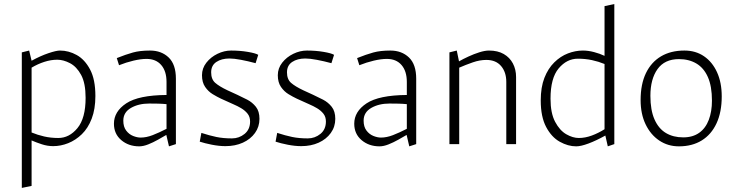

<svg xmlns="http://www.w3.org/2000/svg" viewBox="-20 -707 3605 942"><path d="M87 215V-450L123 -459L135 -409Q179 -433 217.5 -446Q256 -459 274 -459Q317 -459 356.5 -437Q396 -415 422 -366Q448 -317 448 -236Q448 -172 430 -125Q412 -78 381.5 -48.5Q351 -19 314.5 -4.5Q278 10 241 10Q213 10 185.5 1Q158 -8 135 -18V205ZM266 -30Q320 -30 360 -78.5Q400 -127 400 -227Q400 -299 378 -339.5Q356 -380 323.5 -397Q291 -414 261 -414Q230 -414 197.5 -403.5Q165 -393 135 -375V-57Q164 -45 196.5 -37.5Q229 -30 266 -30Z M663 11Q611 11 575 -19.5Q539 -50 539 -100Q539 -160 599.5 -200Q660 -240 797 -241Q797 -257 797 -273Q797 -289 797 -305Q797 -358 771 -388Q745 -418 699 -418Q671 -418 635 -409.5Q599 -401 564 -387L553 -422Q598 -440 632.5 -449.5Q667 -459 716 -459Q772 -459 807.5 -425Q843 -391 843 -321V0L809 11L796 -45Q779 -35 755 -21.5Q731 -8 707 1.5Q683 11 663 11ZM670 -32Q698 -32 729 -44Q760 -56 797 -75V-196Q777 -198 756 -198.5Q735 -199 712 -199Q660 -199 622.5 -177.5Q585 -156 585 -115Q585 -85 599 -66.5Q613 -48 633 -40Q653 -32 670 -32Z M1086 10Q1055 10 1019.5 3Q984 -4 960 -12L968 -55Q1008 -42 1041.5 -35Q1075 -28 1118 -28Q1153 -28 1180 -50Q1207 -72 1207 -111Q1207 -134 1194.5 -149.5Q1182 -165 1163.5 -176Q1145 -187 1126 -195L1064 -223Q1045 -232 1023.5 -245Q1002 -258 986.5 -280.5Q971 -303 971 -338Q971 -372 992.5 -399.5Q1014 -427 1047 -443Q1080 -459 1114 -459Q1157 -459 1195.5 -452.5Q1234 -446 1247 -438L1234 -397Q1197 -407 1162.5 -413.5Q1128 -420 1106 -420Q1067 -420 1041.5 -403Q1016 -386 1016 -352Q1016 -318 1036 -300.5Q1056 -283 1096 -264L1144 -242Q1168 -231 1193 -218Q1218 -205 1235.5 -183Q1253 -161 1253 -124Q1253 -85 1231 -54.5Q1209 -24 1171.5 -7Q1134 10 1086 10Z M1458 10Q1427 10 1391.5 3Q1356 -4 1332 -12L1340 -55Q1380 -42 1413.5 -35Q1447 -28 1490 -28Q1525 -28 1552 -50Q1579 -72 1579 -111Q1579 -134 1566.5 -149.5Q1554 -165 1535.5 -176Q1517 -187 1498 -195L1436 -223Q1417 -232 1395.5 -245Q1374 -258 1358.5 -280.5Q1343 -303 1343 -338Q1343 -372 1364.5 -399.5Q1386 -427 1419 -443Q1452 -459 1486 -459Q1529 -459 1567.5 -452.5Q1606 -446 1619 -438L1606 -397Q1569 -407 1534.5 -413.5Q1500 -420 1478 -420Q1439 -420 1413.5 -403Q1388 -386 1388 -352Q1388 -318 1408 -300.5Q1428 -283 1468 -264L1516 -242Q1540 -231 1565 -218Q1590 -205 1607.5 -183Q1625 -161 1625 -124Q1625 -85 1603 -54.5Q1581 -24 1543.5 -7Q1506 10 1458 10Z M1842 11Q1790 11 1754 -19.5Q1718 -50 1718 -100Q1718 -160 1778.5 -200Q1839 -240 1976 -241Q1976 -257 1976 -273Q1976 -289 1976 -305Q1976 -358 1950 -388Q1924 -418 1878 -418Q1850 -418 1814 -409.5Q1778 -401 1743 -387L1732 -422Q1777 -440 1811.5 -449.5Q1846 -459 1895 -459Q1951 -459 1986.5 -425Q2022 -391 2022 -321V0L1988 11L1975 -45Q1958 -35 1934 -21.5Q1910 -8 1886 1.5Q1862 11 1842 11ZM1849 -32Q1877 -32 1908 -44Q1939 -56 1976 -75V-196Q1956 -198 1935 -198.5Q1914 -199 1891 -199Q1839 -199 1801.5 -177.5Q1764 -156 1764 -115Q1764 -85 1778 -66.5Q1792 -48 1812 -40Q1832 -32 1849 -32Z M2185 0V-450L2221 -459L2232 -406Q2251 -417 2278 -429.5Q2305 -442 2332 -450.5Q2359 -459 2379 -459Q2422 -459 2451.5 -442Q2481 -425 2496.5 -395.5Q2512 -366 2512 -329V0H2464V-305Q2464 -353 2438.5 -383Q2413 -413 2366 -413Q2334 -413 2299.5 -401Q2265 -389 2233 -375V0Z M2807 11Q2767 11 2726.5 -11.5Q2686 -34 2659.5 -84Q2633 -134 2633 -214Q2633 -279 2651 -325Q2669 -371 2699.5 -401Q2730 -431 2766.5 -445Q2803 -459 2840 -459Q2866 -459 2894.5 -451.5Q2923 -444 2946 -433V-677L2994 -687V0L2962 11L2950 -42Q2905 -17 2867.5 -3Q2830 11 2807 11ZM2820 -30Q2851 -30 2883.5 -42Q2916 -54 2946 -73V-393Q2917 -405 2884.5 -412Q2852 -419 2815 -419Q2761 -419 2721 -371.5Q2681 -324 2681 -223Q2681 -152 2703.5 -109.5Q2726 -67 2758 -48.5Q2790 -30 2820 -30Z M3311 11Q3257 11 3214.5 -17.5Q3172 -46 3147.5 -97Q3123 -148 3123 -216Q3123 -294 3149 -348Q3175 -402 3223 -430.5Q3271 -459 3338 -459Q3393 -459 3434 -431Q3475 -403 3498 -352.5Q3521 -302 3521 -234Q3521 -157 3495.5 -102Q3470 -47 3423 -18Q3376 11 3311 11ZM3332 -33Q3379 -33 3410.5 -55.5Q3442 -78 3457.5 -119Q3473 -160 3473 -213Q3473 -284 3453 -329Q3433 -374 3396.5 -395.5Q3360 -417 3311 -417Q3241 -417 3206 -368Q3171 -319 3171 -237Q3171 -167 3191 -121.5Q3211 -76 3247 -54.5Q3283 -33 3332 -33Z"/></svg>

Font: Ancizar Sans Thin
Style: Regular
Weight: 100
Designer: Cesar Puertas, Viviana Monsalve, Julian Moncada, Julian Prieto, Jose Castro, Mariel Hernandez, Felipe Aragon, Sara Alarc
Version: Version 8.100